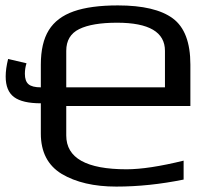

<svg xmlns="http://www.w3.org/2000/svg" viewBox="-20 -680 790 710"><path d="M225 -288V-179Q225 -54 448 -54Q529 -54 659 -86V-16Q531 10 410 10Q287 10 208 -37Q131 -84 131 -186V-298Q63 -298 32 -321Q1 -344 1 -397Q1 -426 10 -462L78 -446Q72 -427 72 -407Q72 -380 85.5 -368.5Q99 -357 131 -357V-441Q131 -521 160.5 -568.5Q190 -616 252.5 -638Q315 -660 416 -660Q554 -660 619 -612Q684 -564 684 -441V-288ZM225 -357H590V-492Q590 -596 413 -596Q321 -596 273 -572.5Q225 -549 225 -492Z"/></svg>

Font: Play
Style: Regular
Weight: 400
Designer: Jonas Hecksher (Cyrillic expansion: Cyreal)
Foundry: Jonas Hecksher, Playtype, e-types AS
Version: Version 2.101; ttfautohint (v1.5.65-e2d9)